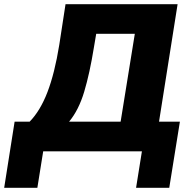

<svg xmlns="http://www.w3.org/2000/svg" viewBox="-76 -725 920 920"><path d="M-56 175 -6 -142H66Q117 -194 151.5 -284Q186 -374 208 -510L238 -705H775L686 -142H786L735 175H576L604 0H131L103 175ZM255 -142H502L570 -563H385L374 -498Q354 -374 327.5 -285.5Q301 -197 255 -142Z"/></svg>

Font: Nunito Sans Black
Style: Italic
Weight: 900
Italic angle: -9°
Designer: Vernon Adams
Foundry: Vernon Adams
Version: Version 3.006; ttfautohint (v1.8.3)